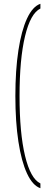

<svg xmlns="http://www.w3.org/2000/svg" viewBox="-20 -771 241 1012"><path d="M61 -265Q61 -401 77 -505.5Q93 -610 122.5 -673.5Q152 -737 193 -751V-726Q141 -701 112 -580.5Q83 -460 83 -265Q83 -70 112 50.5Q141 171 193 196V221Q152 207 122.5 143.5Q93 80 77 -24.5Q61 -129 61 -265Z"/></svg>

Font: Georama Condensed Thin
Style: Regular
Weight: 100
Width: 3
Designer: Jean-Baptiste Levee
Foundry: Production Type
Version: Version 1.000